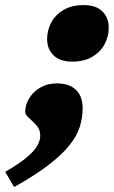

<svg xmlns="http://www.w3.org/2000/svg" viewBox="-92 -535 448 754"><path d="M-71.5 140Q-15 107 14.5 81.8Q44 56.5 55 36.2Q66 16 66 -2Q66 -21.5 57 -34.8Q48 -48 36.2 -58.2Q24.5 -68.5 15.8 -77.5Q7 -86.5 7 -96Q7 -123.5 22.8 -149.2Q38.5 -175 66.5 -191.2Q94.5 -207.5 130.5 -207.5Q180 -207.5 206.2 -182.2Q232.5 -157 232.5 -110Q232.5 -71.5 220.8 -35.5Q209 0.5 179.5 37Q150 73.5 97.8 113.5Q45.5 153.5 -36.5 199.5ZM236.5 -515Q285 -515 310 -490.2Q335 -465.5 335 -426.5Q335 -392 318.8 -361.5Q302.5 -331 270.5 -312Q238.5 -293 191.5 -293Q143.5 -293 118.2 -317.8Q93 -342.5 93 -381.5Q93 -416 109.2 -446.5Q125.5 -477 157.5 -496Q189.5 -515 236.5 -515Z"/></svg>

Font: Newsreader 9pt ExtraBold
Style: Italic
Weight: 800
Italic angle: -17°
Designer: Hugues Gentile
Foundry: Production Type
Version: Version 1.003